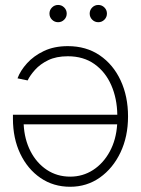

<svg xmlns="http://www.w3.org/2000/svg" viewBox="-20 -730 560 760"><path d="M248.5 -547.4Q321.3 -547.4 374.8 -511Q428.2 -474.6 457.5 -411.6Q486.8 -348.6 486.8 -269Q486.8 -189.5 457 -126.7Q427.2 -64 375.5 -27.3Q323.7 9.3 257.8 9.3Q191.4 9.3 140.4 -25.6Q89.4 -60.5 60.3 -121.3Q31.2 -182.1 31.2 -260.3V-275.9H444.3Q443.4 -340.3 420.4 -392.8Q397.5 -445.3 354 -476.3Q310.5 -507.3 248.5 -507.3Q202.6 -507.3 170.7 -491.7Q138.7 -476.1 118.7 -453.6Q98.6 -431.2 89.4 -411.6L49.3 -419.9Q60.5 -450.2 86.9 -479.5Q113.3 -508.8 153.8 -528.1Q194.3 -547.4 248.5 -547.4ZM443.8 -237.8H73.7Q76.7 -178.2 100.8 -131.3Q125 -84.5 165.5 -57.6Q206.1 -30.8 257.8 -30.8Q307.6 -30.8 348.4 -57.1Q389.2 -83.5 414.6 -130.4Q439.9 -177.2 443.8 -237.8ZM210 -642.1Q195.8 -642.1 185.8 -652.1Q175.8 -662.1 175.8 -676.3Q175.8 -690.4 185.8 -700.4Q195.8 -710.4 210 -710.4Q224.1 -710.4 234.1 -700.4Q244.1 -690.4 244.1 -676.3Q244.1 -662.1 234.1 -652.1Q224.1 -642.1 210 -642.1ZM369.1 -642.1Q355 -642.1 345 -652.1Q335 -662.1 335 -676.3Q335 -690.4 345 -700.4Q355 -710.4 369.1 -710.4Q383.3 -710.4 393.3 -700.4Q403.3 -690.4 403.3 -676.3Q403.3 -662.1 393.3 -652.1Q383.3 -642.1 369.1 -642.1Z"/></svg>

Font: Inter Display Extra Light
Style: Regular
Weight: 200
Designer: Rasmus Andersson
Foundry: rsms
Version: Version 4.000;git-4fc901f